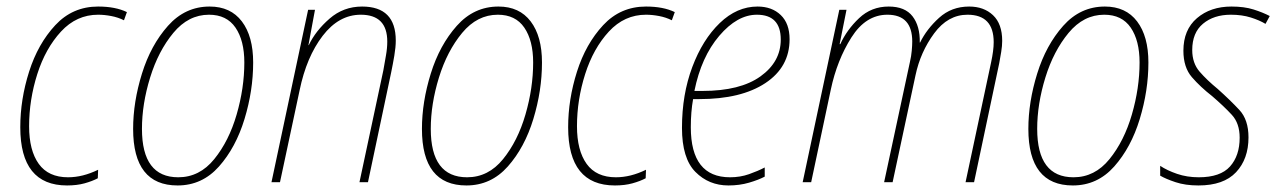

<svg xmlns="http://www.w3.org/2000/svg" viewBox="-20 -557 3905 587"><path d="M279 -12 280 -38Q233 -15 188 -15Q128 -15 98.5 -56Q69 -97 69 -171Q69 -252 94 -330.5Q119 -409 166.5 -460.5Q214 -512 280 -512Q299 -512 320 -508Q341 -504 359 -495L368 -520Q333 -537 280 -537Q202 -537 149 -480Q96 -423 69 -338Q42 -253 42 -168Q42 10 185 10Q215 10 238.5 3.5Q262 -3 279 -12Z M754 -366Q754 -446 719.5 -491.5Q685 -537 621 -537Q546 -537 493.5 -478Q441 -419 414 -332Q387 -245 387 -163Q387 10 523 10Q598 10 649.5 -48Q701 -106 727.5 -193Q754 -280 754 -366ZM414 -163Q414 -239 439 -320Q464 -401 510 -456.5Q556 -512 619 -512Q673 -512 700 -472.5Q727 -433 727 -366Q727 -288 703.5 -207Q680 -126 635 -70.5Q590 -15 525 -15Q414 -15 414 -163Z M836 0 896 -281Q917 -383 966.5 -447.5Q1016 -512 1083 -512Q1164 -512 1164 -430Q1164 -410 1160 -387.5Q1156 -365 1152 -342L1079 0H1105L1176 -336Q1181 -360 1185.5 -386.5Q1190 -413 1190 -433Q1190 -537 1087 -537Q1030 -537 987.5 -500Q945 -463 924 -419H923L943 -527H922L810 0Z M1637 -366Q1637 -446 1602.5 -491.5Q1568 -537 1504 -537Q1429 -537 1376.5 -478Q1324 -419 1297 -332Q1270 -245 1270 -163Q1270 10 1406 10Q1481 10 1532.5 -48Q1584 -106 1610.5 -193Q1637 -280 1637 -366ZM1297 -163Q1297 -239 1322 -320Q1347 -401 1393 -456.5Q1439 -512 1502 -512Q1556 -512 1583 -472.5Q1610 -433 1610 -366Q1610 -288 1586.5 -207Q1563 -126 1518 -70.5Q1473 -15 1408 -15Q1297 -15 1297 -163Z M1954 -12 1955 -38Q1908 -15 1863 -15Q1803 -15 1773.5 -56Q1744 -97 1744 -171Q1744 -252 1769 -330.5Q1794 -409 1841.5 -460.5Q1889 -512 1955 -512Q1974 -512 1995 -508Q2016 -504 2034 -495L2043 -520Q2008 -537 1955 -537Q1877 -537 1824 -480Q1771 -423 1744 -338Q1717 -253 1717 -168Q1717 10 1860 10Q1890 10 1913.5 3.5Q1937 -3 1954 -12Z M2318 -17V-45Q2297 -34 2270 -24.5Q2243 -15 2212 -15Q2092 -15 2092 -168Q2092 -215 2099 -254H2118Q2246 -254 2320 -303Q2394 -352 2394 -437Q2394 -485 2367 -511Q2340 -537 2296 -537Q2233 -537 2180.5 -486.5Q2128 -436 2096.5 -352Q2065 -268 2065 -166Q2065 -73 2106 -31.5Q2147 10 2207 10Q2241 10 2270 1.5Q2299 -7 2318 -17ZM2294 -512Q2367 -512 2367 -436Q2367 -368 2305 -323.5Q2243 -279 2128 -279H2103Q2124 -383 2179 -447.5Q2234 -512 2294 -512Z M2460 0 2520 -283Q2539 -373 2583 -442.5Q2627 -512 2693 -512Q2769 -512 2769 -430Q2769 -419 2767.5 -402Q2766 -385 2762 -368L2683 0H2709L2779 -327Q2794 -398 2836 -455Q2878 -512 2938 -512Q3018 -512 3018 -428Q3018 -403 3010 -366L2932 0H2958L3035 -364Q3038 -380 3041 -398.5Q3044 -417 3044 -432Q3044 -484 3016 -510.5Q2988 -537 2943 -537Q2889 -537 2851 -502.5Q2813 -468 2793 -427H2792Q2793 -477 2770 -507Q2747 -537 2697 -537Q2644 -537 2606.5 -501.5Q2569 -466 2549 -422H2547L2568 -527H2546L2434 0Z M3491 -366Q3491 -446 3456.5 -491.5Q3422 -537 3358 -537Q3283 -537 3230.5 -478Q3178 -419 3151 -332Q3124 -245 3124 -163Q3124 10 3260 10Q3335 10 3386.5 -48Q3438 -106 3464.5 -193Q3491 -280 3491 -366ZM3151 -163Q3151 -239 3176 -320Q3201 -401 3247 -456.5Q3293 -512 3356 -512Q3410 -512 3437 -472.5Q3464 -433 3464 -366Q3464 -288 3440.5 -207Q3417 -126 3372 -70.5Q3327 -15 3262 -15Q3151 -15 3151 -163Z M3797 -137Q3797 -191 3769 -221Q3741 -251 3703 -285Q3670 -312 3647.5 -338Q3625 -364 3625 -404Q3625 -457 3658 -484.5Q3691 -512 3743 -512Q3777 -512 3804 -503.5Q3831 -495 3849 -484L3862 -508Q3841 -519 3812.5 -528Q3784 -537 3745 -537Q3681 -537 3639.5 -501.5Q3598 -466 3598 -402Q3598 -351 3624 -321Q3650 -291 3686 -263Q3722 -232 3746 -206Q3770 -180 3770 -136Q3770 -81 3740.5 -48Q3711 -15 3645 -15Q3609 -15 3578.5 -25.5Q3548 -36 3527 -50V-20Q3544 -10 3574 0Q3604 10 3644 10Q3721 10 3759 -30.5Q3797 -71 3797 -137Z"/></svg>

Font: Noto Sans Display SemiCondensed Thin
Style: Italic
Weight: 250
Width: 4
Designer: Monotype Design team
Foundry: Monotype Imaging Inc.
Version: 1.000